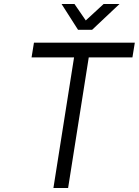

<svg xmlns="http://www.w3.org/2000/svg" viewBox="-20 -947 699 967"><path d="M290 -927 373 -797H444L582 -927H502L412 -844L355 -927ZM139 -658H353L249 0H323L427 -658H647L659 -732H151Z"/></svg>

Font: Exo
Style: Regular Italic
Weight: 400
Designer: Natanael Gama
Version: Version 1.00